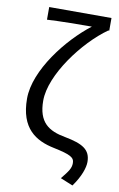

<svg xmlns="http://www.w3.org/2000/svg" viewBox="-98 -765 619 1002"><g transform="rotate(10 212.0 -264.0)"><path d="M360 184C400 129 416 80 416 50C416 -16 373 -40 279 -58C189 -74 133 -111 133 -226C133 -363 280 -558 404 -645H409V-712H79V-645C143 -649 261 -650 316 -650C194 -557 48 -372 48 -222C48 -63 133 -12 231 8C322 27 342 39 342 69C342 96 329 114 294 157Z"/></g></svg>

Font: Giro Sans Regular
Style: Regular
Weight: 400
Designer: Paul D. Hunt
Foundry: Adobe Systems Incorporated
Version: Version 1.000;PS 1.0;hotconv 1.0.88;makeotf.lib2.5.647800